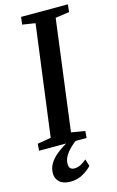

<svg xmlns="http://www.w3.org/2000/svg" viewBox="-142 -798 648 1065"><g transform="rotate(-15 182.0 -266.0)"><path d="M-0.5 0 3 -39.5 80.5 -52.5 164 -688.5 90 -700 95.5 -743H364L359.5 -700L279.5 -688.5L197 -52.5L276 -39.5L272.5 0ZM123.5 211Q82.5 210.5 61.8 190.8Q41 171 41 142.5Q41 113 54.2 89.5Q67.5 66 88.5 47.2Q109.5 28.5 133.5 13.2Q157.5 -2 179.5 -14.5L204 -25.5L221.5 -9.5Q197 8 177 27.8Q157 47.5 145.2 68.2Q133.5 89 133.5 110.5Q133 129.5 141.5 137.5Q150 145.5 164 145.5Q183 145.5 200.2 136.8Q217.5 128 235 113L247.5 153Q229 174 197 192.5Q165 211 123.5 211Z"/></g></svg>

Font: Merriweather 28pt Medium
Style: Italic
Weight: 500
Italic angle: -7.8°
Version: Version 2.101